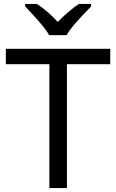

<svg xmlns="http://www.w3.org/2000/svg" viewBox="-20 -964 596 984"><path d="M323 0H233V-635H10V-714H545V-635H323ZM232 -784Q219 -807 197 -833.5Q175 -860 151 -886Q127 -912 109 -931V-944H169Q195 -927 223 -903Q251 -879 276 -852Q303 -879 331 -903Q359 -927 385 -944H447V-931Q428 -912 403.5 -886Q379 -860 356.5 -833.5Q334 -807 322 -784Z"/></svg>

Font: Noto Sans Multani
Style: Regular
Weight: 400
Designer: Monotype Design Team
Foundry: Monotype Imaging Inc.
Version: Version 2.002; ttfautohint (v1.8.4.7-5d5b)